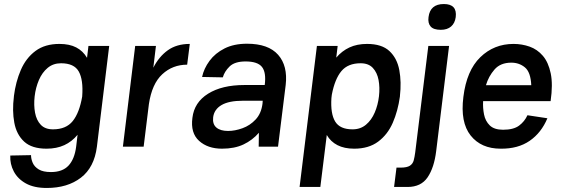

<svg xmlns="http://www.w3.org/2000/svg" viewBox="-20 -728 2789 953"><path d="M461 0Q448 103 381.5 154Q315 205 212 205Q149 205 108.5 182.5Q68 160 48.5 123Q29 86 31 44L134 42Q134 61 142.5 80.5Q151 100 172.5 113Q194 126 233 126Q290 126 320 94Q350 62 358 0L365 -59Q337 -25 299 -7.5Q261 10 211 10Q138 10 100 -25Q62 -60 51 -119Q40 -178 49 -249V-250V-251Q58 -322 83.5 -381Q109 -440 156 -475Q203 -510 275 -510Q325 -510 358.5 -492.5Q392 -475 412 -441L419 -500H522ZM283 -414Q244 -414 216.5 -391Q189 -368 173 -330.5Q157 -293 152 -250Q147 -206 154 -168.5Q161 -131 182.5 -108.5Q204 -86 243 -86Q308 -86 341 -127Q374 -168 388 -249V-250Q394 -332 371 -373Q348 -414 283 -414Z M590 0 651 -500H754L741 -392Q769 -447 813 -478.5Q857 -510 922 -510L909 -407Q837 -407 785.5 -359.5Q734 -312 719 -211L693 0Z M1082 10Q1011 10 968 -29Q925 -68 935 -143Q944 -220 1013 -263Q1082 -306 1193 -306H1294Q1302 -368 1280.5 -395.5Q1259 -423 1199 -423Q1145 -423 1119.5 -398Q1094 -373 1086 -344L983 -346Q992 -388 1020 -426Q1048 -464 1094.5 -487.5Q1141 -511 1206 -511Q1312 -511 1360.5 -456Q1409 -401 1398 -306L1360 0H1264L1265 -69Q1233 -32 1188.5 -11Q1144 10 1082 10ZM1112 -78Q1146 -78 1183.5 -91.5Q1221 -105 1249 -135Q1277 -165 1283 -214L1284 -228H1186Q1116 -228 1079.5 -206.5Q1043 -185 1038 -146Q1034 -112 1054 -95Q1074 -78 1112 -78Z M1570 200H1467L1553 -500H1656L1649 -442Q1677 -475 1714.5 -492.5Q1752 -510 1802 -510Q1875 -510 1913 -474.5Q1951 -439 1962 -380Q1973 -321 1965 -251V-250V-249Q1955 -177 1929.5 -118.5Q1904 -60 1857 -25Q1810 10 1738 10Q1689 10 1655 -7.5Q1621 -25 1602 -58ZM1770 -414Q1707 -414 1674.5 -375Q1642 -336 1627 -258L1625 -241Q1620 -164 1643.5 -125Q1667 -86 1730 -86Q1769 -86 1796.5 -109Q1824 -132 1840 -169.5Q1856 -207 1861 -250Q1866 -294 1859 -331Q1852 -368 1830.5 -391Q1809 -414 1770 -414Z M2107 -643Q2115 -708 2183 -708Q2250 -708 2242 -643Q2238 -613 2219 -596.5Q2200 -580 2168 -580Q2132 -580 2117.5 -596.5Q2103 -613 2107 -643ZM2106 -500H2209L2145 22Q2135 104 2102.5 152Q2070 200 2003 200H1936L1948 104H1968Q2000 104 2014.5 94.5Q2029 85 2033.5 68Q2038 51 2041 28Z M2598 -156 2697 -141Q2667 -69 2609 -29Q2551 11 2465 10Q2368 10 2316 -55.5Q2264 -121 2280 -247Q2296 -378 2364 -444Q2432 -510 2529 -510Q2571 -510 2609 -496.5Q2647 -483 2674.5 -451Q2702 -419 2713.5 -364Q2725 -309 2713 -226H2378Q2376 -193 2382.5 -160Q2389 -127 2411 -105.5Q2433 -84 2477 -84Q2529 -84 2556.5 -104.5Q2584 -125 2598 -156ZM2518 -417Q2464 -417 2434.5 -383Q2405 -349 2392 -305H2617Q2614 -370 2585.5 -393.5Q2557 -417 2518 -417Z"/></svg>

Font: Haskoy SemiBold
Style: Italic
Weight: 600
Designer: Ertekin Erdin
Foundry: Ertekin Erdin
Version: Version 2.000; ttfautohint (v1.8.4.7-5d5b)